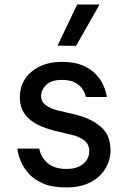

<svg xmlns="http://www.w3.org/2000/svg" viewBox="-20 -811 559 841"><path d="M270 10Q209 10 169.5 -7Q130 -24 107 -49.5Q84 -75 73 -100.5Q62 -126 59 -143Q56 -160 56 -160H152Q152 -160 154 -151Q156 -142 162.5 -129Q169 -116 182 -102.5Q195 -89 217 -80Q239 -71 272 -71Q304 -71 326 -81.5Q348 -92 359.5 -109.5Q371 -127 371 -149Q371 -178 350.5 -195Q330 -212 292 -221L220 -238Q180 -248 145 -265Q110 -282 88.5 -311.5Q67 -341 67 -385Q67 -431 90 -465.5Q113 -500 154.5 -520Q196 -540 251 -540Q306 -540 342 -524.5Q378 -509 399.5 -486Q421 -463 431.5 -440Q442 -417 445 -401.5Q448 -386 448 -386H356Q356 -386 353 -397.5Q350 -409 339.5 -423.5Q329 -438 308 -449.5Q287 -461 252 -461Q204 -461 182 -439Q160 -417 160 -391Q160 -366 180.5 -350.5Q201 -335 234 -327L307 -310Q375 -294 419.5 -257.5Q464 -221 464 -153Q464 -109 441 -71.5Q418 -34 375 -12Q332 10 270 10ZM416 -791 313 -610 232 -611 318 -791Z"/></svg>

Font: Be Vietnam Pro Variable Thin
Style: Regular
Weight: 100
Designer: Lam Bao, Tony Le, Vietanh Nguyen
Foundry: Yellow Type Foundry
Version: Version 1.002